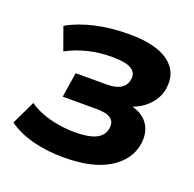

<svg xmlns="http://www.w3.org/2000/svg" viewBox="-100 -620 742 733"><g transform="rotate(20 271.5 -253.0)"><path d="M229 11Q161 11 102.5 -4.5Q44 -20 5 -49L51 -145Q84 -121 134 -107.5Q184 -94 237 -94Q294 -94 323 -108.5Q352 -123 357 -152Q367 -206 287 -206H148L164 -307H290Q363 -307 371 -357Q376 -383 354 -398Q332 -413 274 -413Q221 -413 175.5 -401.5Q130 -390 91 -369L58 -461Q105 -488 168.5 -502.5Q232 -517 306 -517Q415 -517 467.5 -478Q520 -439 509 -370Q503 -333 477 -304.5Q451 -276 412 -261Q457 -249 477.5 -216.5Q498 -184 491 -138Q480 -71 413.5 -30Q347 11 229 11Z"/></g></svg>

Font: Mulish ExtraBold
Style: Italic
Weight: 800
Italic angle: -9°
Designer: Vernon Adams
Foundry: Vernon Adams
Version: Version 3.603; ttfautohint (v1.8.3)